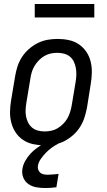

<svg xmlns="http://www.w3.org/2000/svg" viewBox="-20 -724 540 967"><path d="M204 8Q175 8 147 2Q119 -4 96.5 -19Q74 -34 59 -56.5Q44 -79 37 -106Q30 -133 30.5 -161.5Q31 -190 36 -219L56 -339Q60 -364 68 -389Q76 -414 90.5 -436.5Q105 -459 125.5 -477Q146 -495 170 -507Q194 -519 219.5 -523.5Q245 -528 270 -528Q299 -528 327 -522Q355 -516 377 -501Q399 -486 414.5 -463.5Q430 -441 436.5 -414Q443 -387 442.5 -358.5Q442 -330 437 -301L418 -181Q413 -156 405 -131Q397 -106 382.5 -83.5Q368 -61 347.5 -43Q327 -25 303.5 -13Q280 -1 254.5 3.5Q229 8 204 8ZM205 -62Q221 -62 238 -65.5Q255 -69 270 -78Q285 -87 298 -100Q311 -113 319.5 -128Q328 -143 333 -159.5Q338 -176 341 -192L361 -312Q364 -330 364.5 -347.5Q365 -365 362 -381.5Q359 -398 352 -413Q345 -428 332.5 -438.5Q320 -449 303 -453.5Q286 -458 269 -458Q252 -458 235.5 -454.5Q219 -451 203.5 -442Q188 -433 175.5 -420Q163 -407 154 -392Q145 -377 140 -360.5Q135 -344 133 -328L113 -208Q110 -190 109 -172.5Q108 -155 111 -138.5Q114 -122 121.5 -107Q129 -92 141.5 -81.5Q154 -71 170.5 -66.5Q187 -62 205 -62ZM207 223Q184 223 162 219Q140 215 122.5 202.5Q105 190 97 169.5Q89 149 93 126Q96 106 107 86.5Q118 67 132.5 51Q147 35 165 22Q183 9 202 -2L214 -8H274L273 0Q255 9 239.5 20.5Q224 32 210.5 46Q197 60 185.5 76.5Q174 93 171 111Q169 121 172.5 130.5Q176 140 183 146Q190 152 200 154Q210 156 221 156Q234 156 248 154.5Q262 153 275 152L264 219Q250 221 235.5 222Q221 223 207 223ZM155 -636V-704H455V-636Z"/></svg>

Font: Iosevka SS04
Style: Italic
Weight: 400
Italic angle: -9°
Monospace: yes
Designer: Belleve Invis
Foundry: Belleve Invis
Version: Version 19.0.0; ttfautohint (v1.8.4)